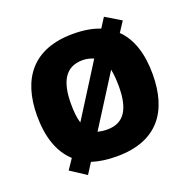

<svg xmlns="http://www.w3.org/2000/svg" viewBox="-140 -894 1077 1084"><g transform="rotate(-20 398.5 -351.5)"><path d="M745 -358C745 -477 716 -575 650 -639L690 -700L597 -756L560 -698C516 -716 462 -725 399 -725C158 -725 51 -581 51 -359C51 -234 83 -134 154 -69L113 -8L207 53L248 -11C291 3 341 10 398 10C643 10 745 -137 745 -358ZM254 -358C254 -487 294 -567 399 -567C423 -567 446 -561 465 -553L268 -241C257 -273 254 -313 254 -358ZM542 -358C542 -229 504 -151 398 -151C377 -151 357 -154 341 -158L533 -461C539 -433 542 -398 542 -358Z"/></g></svg>

Font: Noto Sans Malayalam Black
Style: Regular
Weight: 900
Designer: Jelle Bosma - Monotype Design Team
Foundry: Monotype Imaging Inc.
Version: Version 2.104